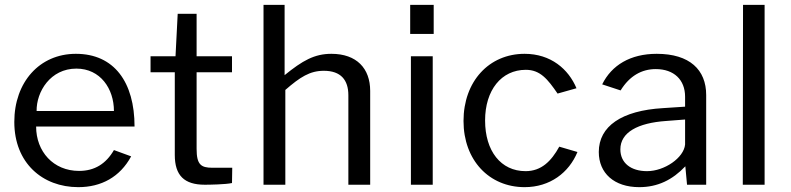

<svg xmlns="http://www.w3.org/2000/svg" viewBox="-20 -762 3261 792"><path d="M129 -240H535C535 -423 451 -540 293 -540C143 -540 39 -423 39 -259C39 -90 155 10 303 10C398 10 475 -32 521 -117L450 -143C417 -86 370 -57 306 -57C200 -57 129 -137 129 -240ZM131 -304C130 -384 188 -479 295 -479C394 -479 450 -396 450 -304Z M937 -464V-530H791V-705H713L704 -530H601V-464H701V-123C701 -38 740 0 825 0C842 0 911 -1 937 -7L938 -70H856C809 -70 791 -83 791 -148V-464Z M1067 0H1157V-391C1218 -444 1258 -470 1316 -470C1386 -470 1417 -432 1417 -369V0H1507V-387C1507 -480 1451 -540 1347 -540C1277 -540 1228 -512 1154 -452V-742H1067Z M1769 -742H1672V-622H1769ZM1765 -530H1675V0H1765Z M2144 -540C1997 -540 1892 -426 1892 -263C1892 -101 1998 10 2144 10C2249 10 2327 -50 2362 -135L2287 -157C2254 -97 2213 -56 2148 -56C2046 -56 1981 -139 1981 -265C1981 -390 2048 -474 2149 -474C2208 -474 2239 -436 2280 -376L2358 -398C2325 -477 2252 -540 2144 -540Z M2617 10C2693 10 2754 -20 2807 -76L2814 0H2893V-370C2893 -474 2825 -540 2689 -540C2580 -540 2503 -493 2464 -414L2540 -389C2577 -449 2627 -477 2685 -477C2760 -477 2806 -433 2806 -363V-322L2715 -316C2544 -306 2450 -241 2450 -135C2450 -48 2513 10 2617 10ZM2649 -56C2582 -56 2539 -90 2539 -146C2539 -216 2611 -255 2728 -263L2806 -269V-166C2801 -111 2721 -56 2649 -56Z M3044 0H3134V-742H3045Z"/></svg>

Font: 18Franklin
Style: Regular
Weight: 400
Designer: Pablo Impallari, Rodrigo Fuenzalida (Modified by Dan O. Williams)
Version: Version 0.025;PS 000.025;hotconv 1.0.88;makeotf.lib2.5.64775